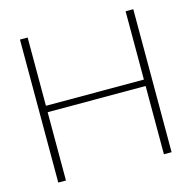

<svg xmlns="http://www.w3.org/2000/svg" viewBox="-100 -769 867 869"><g transform="rotate(-15 333.5 -335.0)"><path d="M68 -670V0H104V-320H563V0H599V-670H563V-350H104V-670Z"/></g></svg>

Font: LT Wave Alt Thin
Style: Regular
Weight: 100
Designer: Daniel Lyons
Version: Version 2.5 (Glyphs App)